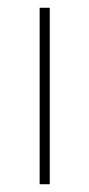

<svg xmlns="http://www.w3.org/2000/svg" viewBox="-20 -474 230 494"><path d="M82 0V-454H108V0Z"/></svg>

Font: Murecho ExtraLight
Style: Regular
Weight: 200
Designer: Neil Summerour
Foundry: Positype
Version: Version 1.010; ttfautohint (v1.8.3)